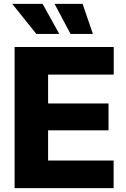

<svg xmlns="http://www.w3.org/2000/svg" viewBox="-20 -970 651 990"><path d="M55.2 0V-727.5H566.4V-585.4H228V-436.5H539.6V-297.9H228V-142.1H565.9V0ZM343.8 -794.9 261.2 -950.2H405.8L459 -794.9ZM167.5 -794.9 43 -950.2H199.7L285.6 -794.9Z"/></svg>

Font: Inter 17pt ExtraBold
Style: Regular
Weight: 800
Version: Version 4.001;git-66647c0bb